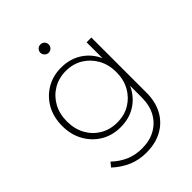

<svg xmlns="http://www.w3.org/2000/svg" viewBox="-254 -825 1140 1140"><g transform="rotate(-45 316.0 -255.0)"><path d="M542 -57Q542 20 511 76.5Q480 133 423.5 164Q367 195 290 195Q228 195 176.5 173Q125 151 79 109L101 81Q141 119 187 139Q233 159 289 159Q354 159 401.5 132.5Q449 106 475.5 58Q502 10 502 -56V-520H542ZM288 -521Q358 -521 411.5 -489Q465 -457 495 -401Q525 -345 525 -270Q525 -197 495 -140.5Q465 -84 412 -52Q359 -20 289 -20Q219 -20 165 -52.5Q111 -85 79.5 -141.5Q48 -198 48 -270Q48 -344 79 -400Q110 -456 164.5 -488.5Q219 -521 288 -521ZM294 -487Q234 -487 187 -458.5Q140 -430 113.5 -381.5Q87 -333 87 -270Q87 -207 113.5 -158.5Q140 -110 187 -82Q234 -54 294 -54Q355 -54 401.5 -82Q448 -110 475 -158.5Q502 -207 502 -270Q502 -333 475 -381.5Q448 -430 401.5 -458.5Q355 -487 294 -487ZM299 -705Q314 -705 324 -695Q334 -685 334 -670Q334 -656 324 -645.5Q314 -635 299 -635Q285 -635 274.5 -645.5Q264 -656 264 -670Q264 -685 274.5 -695Q285 -705 299 -705Z"/></g></svg>

Font: Alexandria ExtraLight
Style: Regular
Weight: 250
Designer: Mohamed Gaber
Foundry: Kief Type Foundry
Version: Version 5.100